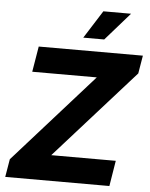

<svg xmlns="http://www.w3.org/2000/svg" viewBox="-62 -1001 824 1052"><g transform="rotate(5 350.0 -475.5)"><path d="M6.8 0 23.4 -98.6 459 -586.9H104L127.4 -727.5H700.2L683.6 -628.4L247.6 -140.6H602.5L579.6 0ZM366.2 -797.4 463.4 -950.7H615.7L481.4 -797.4Z"/></g></svg>

Font: Inter 17pt ExtraBold
Style: Italic
Weight: 800
Italic angle: -9.3988°
Version: Version 4.001;git-66647c0bb